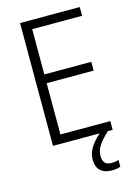

<svg xmlns="http://www.w3.org/2000/svg" viewBox="-137 -787 768 1078"><g transform="rotate(-15 247.0 -247.5)"><path d="M438 0H91V-714H438V-663H148V-400H421V-349H148V-51H438ZM334 125Q334 178 383 178Q397 178 408 176Q419 174 426 171V211Q416 215 403.5 217Q391 219 375 219Q333 219 309.5 197Q286 175 286 132Q286 93 311.5 56Q337 19 377 -12L410 0Q375 32 354.5 61.5Q334 91 334 125Z"/></g></svg>

Font: Noto Sans Arabic SemCond Light
Style: Regular
Weight: 300
Width: 4
Designer: Monotype Design Team, Nadine Chahine, Nizar Qandah and Khaled Hosny
Foundry: Monotype Imaging Inc.
Version: Version 2.012; ttfautohint (v1.8.4.7-5d5b)